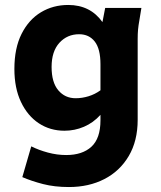

<svg xmlns="http://www.w3.org/2000/svg" viewBox="-20 -557 650 774"><path d="M38 -279Q38 -363 67 -420.5Q96 -478 145 -507.5Q194 -537 255 -537Q344 -537 393 -468L404 -525H550L542 -476Q538 -454 536.5 -437.5Q535 -421 535 -400V-74Q535 11 499 72Q463 133 400.5 165Q338 197 258 197Q200 197 153.5 185Q107 173 70 157L106 33Q136 48 173 58Q210 68 247 68Q312 68 348.5 34.5Q385 1 385 -72V-94Q356 -62 318.5 -46Q281 -30 240 -30Q182 -30 136.5 -60Q91 -90 64.5 -146Q38 -202 38 -279ZM188 -287Q188 -225 215 -193Q242 -161 285 -161Q311 -161 337 -169Q363 -177 385 -193V-298Q385 -360 362 -389.5Q339 -419 299 -419Q251 -419 219.5 -384.5Q188 -350 188 -287Z"/></svg>

Font: Radio Canada
Style: Bold
Weight: 700
Designer: Charles Daoud, Etienne Aubert Bonn, Alexandre Saumier Demers, Jacques Le Bailly
Foundry: Radio-Canada
Version: Version 2.104; ttfautohint (v1.8.4.7-5d5b);gftools[0.9.28.de